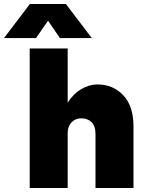

<svg xmlns="http://www.w3.org/2000/svg" viewBox="-106 -943 731 963"><path d="M44 -923H224.5L354.5 -752H194.5L135 -839L74.5 -752H-86ZM373 -269.5Q373 -311 353.5 -330.2Q334 -349.5 301 -349.5Q272 -349.5 252.8 -329.2Q233.5 -309 233.5 -276.5V0H43V-700H233.5V-428Q261 -472 301 -495.8Q341 -519.5 382 -519.5Q461 -519.5 512.2 -465.2Q563.5 -411 563.5 -309.5V0H373Z"/></svg>

Font: Overused Grotesk Black
Style: Regular
Weight: 900
Version: Version 0.004